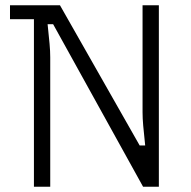

<svg xmlns="http://www.w3.org/2000/svg" viewBox="-20 -710 725 730"><path d="M109 0V-637H18V-690H208L511 -157H532Q527 -204 524.5 -232Q522 -260 522 -283V-690H584V0H524L182 -618H161Q166 -571 168.5 -543Q171 -515 171 -492V0Z"/></svg>

Font: Mozilla Headline ExtraLight
Style: Regular
Weight: 200
Designer: Studio DRAMA
Foundry: Studio DRAMA
Version: Version 1.000